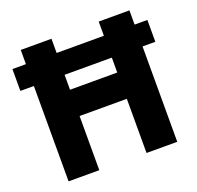

<svg xmlns="http://www.w3.org/2000/svg" viewBox="-128 -878 1045 1016"><g transform="rotate(-20 394.0 -370.0)"><path d="M263 0V-305H529V0H702V-537H774V-660H702V-740H529V-660H263V-740H90V-660H14V-537H90V0ZM263 -453V-537H529V-453Z"/></g></svg>

Font: Be Vietnam Pro ExtraBold
Style: Regular
Weight: 800
Designer: Lam Bao, Tony Le, Vietanh Nguyen
Foundry: Yellow Type Foundry
Version: Version 1.002